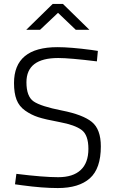

<svg xmlns="http://www.w3.org/2000/svg" viewBox="-20 -945 581 973"><path d="M275 -651Q114 -651 114 -528Q114 -456 150.5 -431Q187 -406 293.5 -385Q400 -364 445.5 -327Q491 -290 491 -203Q491 -91 435.5 -41.5Q380 8 273 8Q195 8 92 -6L56 -11L63 -64Q200 -47 275 -47Q350 -47 389 -83.5Q428 -120 428 -190.5Q428 -261 393.5 -286.5Q359 -312 283.5 -326Q208 -340 173 -351.5Q138 -363 107.5 -384.5Q77 -406 64 -439.5Q51 -473 51 -524Q51 -706 271 -706Q337 -706 443 -692L476 -687L471 -634Q333 -651 275 -651ZM113 -794 247 -925H299L433 -794H364L274 -880L183 -794Z"/></svg>

Font: Titillium Web
Style: Light
Weight: 300
Version: Version 1.001;PS 57.000;hotconv 1.0.70;makeotf.lib2.5.55311